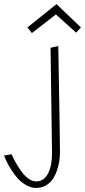

<svg xmlns="http://www.w3.org/2000/svg" viewBox="-54 -738 418 945"><path d="M103 -575.2 221.2 -667 320.8 -577.1 344.2 -603 224.1 -717.8 81.1 -603ZM-34.2 27.8Q-28.3 43 -20.3 59.3Q-12.2 75.7 3.2 99.9Q18.6 124 35.4 142.3Q52.2 160.6 75.9 173.8Q99.6 187 124 187Q149.9 187 170.7 175.3Q191.4 163.6 204.3 145.3Q217.3 127 225.8 102.8Q234.4 78.6 237.8 55.7Q241.2 32.7 241.2 9.8Q241.2 -40.5 232.9 -511.2L194.8 -502.9Q202.1 6.8 202.1 16.1Q202.1 77.1 182.4 116Q162.6 154.8 124 154.8Q105 154.8 85.7 141.1Q66.4 127.4 50.3 104.2Q34.2 81.1 23.4 62Q12.7 43 2.9 21Z"/></svg>

Font: Comic Neue Angular Light
Style: Regular
Weight: 300
Designer: Craig Rozynski
Foundry: Craig Rozynski
Version: Version 2.003